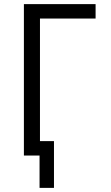

<svg xmlns="http://www.w3.org/2000/svg" viewBox="-20 -755 540 932"><path d="M172 157V0H96V-735H444V-665H174V-70H242V157Z"/></svg>

Font: Moesevka
Style: Regular
Weight: 400
Monospace: yes
Designer: Belleve Invis
Foundry: Belleve Invis
Version: Version 32.5.0; ttfautohint (v1.8.4)